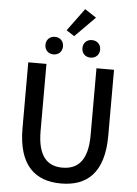

<svg xmlns="http://www.w3.org/2000/svg" viewBox="-69 -1155 871 1220"><g transform="rotate(5 366.5 -545.5)"><path d="M367 13C530 13 640 -76 640 -316V-736H528V-308C528 -142 460 -88 367 -88C275 -88 209 -142 209 -308V-736H93V-316C93 -76 204 13 367 13ZM248 -800C281 -800 304 -823 304 -856C304 -889 281 -912 248 -912C215 -912 192 -889 192 -856C192 -823 215 -800 248 -800ZM318 -960 369 -927 497 -1056 424 -1104ZM484 -800C517 -800 541 -823 541 -856C541 -889 517 -912 484 -912C451 -912 428 -889 428 -856C428 -823 451 -800 484 -800Z"/></g></svg>

Font: Genne Gothic Medium
Style: Regular
Weight: 500
Designer: Ryoko NISHIZUKA (kana & ideographs); Paul D. Hunt (Latin, Greek & Cyrillic); Wenlong ZHANG (bopomofo); Sandoll Communica
Foundry: Adobe Systems Incorporated
Version: Version 1.004;PS 1.004;hotconv 16.6.51;makeotf.lib2.5.65220